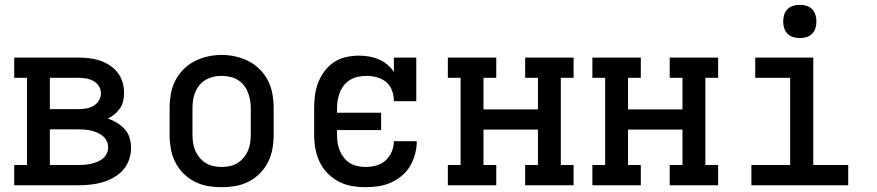

<svg xmlns="http://www.w3.org/2000/svg" viewBox="-20 -769 3640 797"><path d="M39 0V-84H92V-446H39V-530H304Q326 -530 349 -527.5Q372 -525 393.5 -518Q415 -511 434.5 -498.5Q454 -486 468 -468Q482 -450 488.5 -428Q495 -406 495 -383Q495 -367 491.5 -350.5Q488 -334 478.5 -320Q469 -306 456 -295Q443 -284 428 -277Q448 -270 466 -259Q484 -248 498 -232.5Q512 -217 518 -196.5Q524 -176 524 -155Q524 -130 515.5 -105.5Q507 -81 490 -62.5Q473 -44 450.5 -31.5Q428 -19 404 -12Q380 -5 354.5 -2.5Q329 0 304 0ZM187 -316H304Q320 -316 336.5 -318.5Q353 -321 367 -329Q381 -337 390 -351Q399 -365 399 -382Q399 -382 399 -382Q399 -382 399 -382Q399 -398 390 -412Q381 -426 366.5 -433.5Q352 -441 336 -443.5Q320 -446 304 -446H187ZM187 -84H304Q317 -84 330.5 -85Q344 -86 357 -89Q370 -92 383 -97Q396 -102 406.5 -110.5Q417 -119 423 -131.5Q429 -144 429 -157Q429 -171 423 -183.5Q417 -196 406.5 -204.5Q396 -213 383.5 -218.5Q371 -224 357.5 -227Q344 -230 330.5 -231Q317 -232 304 -232H187Z M900 8Q871 8 842 3Q813 -2 787 -15.5Q761 -29 740.5 -50Q720 -71 707 -97Q694 -123 689 -152Q684 -181 684 -210V-320Q684 -349 689 -378Q694 -407 707 -433Q720 -459 740.5 -480Q761 -501 787 -514.5Q813 -528 842 -534.5Q871 -541 900 -541Q929 -541 958 -534.5Q987 -528 1013 -514.5Q1039 -501 1059.5 -480Q1080 -459 1093 -433Q1106 -407 1111 -378Q1116 -349 1116 -320V-210Q1116 -181 1111 -152Q1106 -123 1093 -97Q1080 -71 1059.5 -50Q1039 -29 1013 -15.5Q987 -2 958 3Q929 8 900 8ZM900 -76Q917 -76 934 -79.5Q951 -83 965.5 -92Q980 -101 991 -114Q1002 -127 1009 -143Q1016 -159 1018.5 -176Q1021 -193 1021 -210V-320Q1021 -337 1018 -354Q1015 -371 1008.5 -387Q1002 -403 991 -416.5Q980 -430 965 -438.5Q950 -447 933 -450.5Q916 -454 898 -454Q881 -454 864.5 -450Q848 -446 833.5 -437.5Q819 -429 808 -415.5Q797 -402 790.5 -386.5Q784 -371 781.5 -354Q779 -337 779 -320V-210Q779 -193 781.5 -176Q784 -159 791 -143Q798 -127 809 -114Q820 -101 834.5 -92Q849 -83 866 -79.5Q883 -76 900 -76Z M1498 8Q1469 8 1440 3Q1411 -2 1385.5 -15.5Q1360 -29 1339.5 -50Q1319 -71 1306.5 -97.5Q1294 -124 1289 -152.5Q1284 -181 1284 -210V-320Q1284 -347 1287.5 -374Q1291 -401 1301 -426.5Q1311 -452 1327.5 -474Q1344 -496 1366.5 -511Q1389 -526 1416 -532Q1443 -538 1470 -538Q1491 -538 1511.5 -534.5Q1532 -531 1551.5 -523Q1571 -515 1587 -501.5Q1603 -488 1615 -471V-530H1708V-349H1615Q1615 -371 1607.5 -392.5Q1600 -414 1583.5 -428Q1567 -442 1545 -448Q1523 -454 1501 -454Q1484 -454 1467 -450.5Q1450 -447 1435 -438.5Q1420 -430 1409 -416.5Q1398 -403 1391.5 -387Q1385 -371 1382 -354Q1379 -337 1379 -320V-301H1562V-229H1379V-210Q1379 -193 1381.5 -176Q1384 -159 1390.5 -143.5Q1397 -128 1407.5 -114.5Q1418 -101 1432.5 -92Q1447 -83 1464 -79.5Q1481 -76 1498 -76Q1520 -76 1542 -82Q1564 -88 1580.5 -103Q1597 -118 1606 -139Q1615 -160 1615 -183Q1615 -183 1615 -183Q1615 -183 1615 -183H1710Q1710 -183 1710 -182.5Q1710 -182 1710 -182Q1710 -156 1703 -129.5Q1696 -103 1682.5 -80Q1669 -57 1648 -39.5Q1627 -22 1602.5 -11Q1578 0 1551 4Q1524 8 1498 8Z M1839 0V-84H1892V-446H1839V-530H2040V-446H1987V-315H2213V-446H2160V-530H2361V-446H2308V-84H2361V0H2160V-84H2213V-231H1987V-84H2040V0Z M2439 0V-84H2492V-446H2439V-530H2640V-446H2587V-315H2813V-446H2760V-530H2961V-446H2908V-84H2961V0H2760V-84H2813V-231H2587V-84H2640V0Z M3099 0V-84H3260V-446H3115V-530H3356V-84H3501V0ZM3300 -611Q3286 -611 3272.5 -615Q3259 -619 3249 -629Q3239 -639 3235 -652.5Q3231 -666 3231 -680Q3231 -694 3235 -707.5Q3239 -721 3249 -731Q3259 -741 3272.5 -745Q3286 -749 3300 -749Q3314 -749 3327.5 -745Q3341 -741 3351 -731Q3361 -721 3365 -707.5Q3369 -694 3369 -680Q3369 -666 3365 -652.5Q3361 -639 3351 -629Q3341 -619 3327.5 -615Q3314 -611 3300 -611Z"/></svg>

Font: Iosevka Slab Medium Extended
Style: Regular
Weight: 500
Width: 7
Monospace: yes
Designer: Belleve Invis
Foundry: Belleve Invis
Version: Version 11.1.1; ttfautohint (v1.8.3)